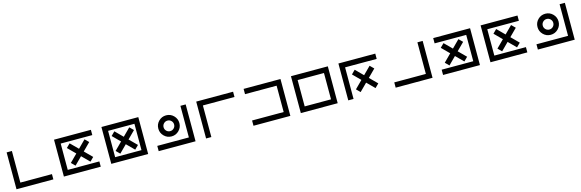

<svg xmlns="http://www.w3.org/2000/svg" viewBox="67 -2062 10414 3439"><g transform="rotate(-15 5273.5 -342.0)"><path d="M97.7 -683.6H195.3V-97.7H781.2V0H97.7Z M1660.2 -683.6V-585.9H1074.2V-97.7H1660.2V0H976.6V-683.6ZM1436.5 -341.8 1574.7 -203.6 1505.4 -134.8 1367.2 -272.9 1229 -134.8 1160.2 -203.6 1298.3 -341.8 1160.2 -480 1229 -548.8 1367.2 -410.6 1505.4 -548.8 1574.7 -480Z M1953.1 -585.9V-97.7H2441.4V-585.9ZM1855.5 -683.6H2539.1V0H1855.5ZM2266.6 -341.8 2404.8 -203.6 2335.4 -134.8 2197.3 -272.9 2059.1 -134.8 1990.2 -203.6 2128.4 -341.8 1990.2 -480 2059.1 -548.8 2197.3 -410.6 2335.4 -548.8 2404.8 -480Z M2734.4 0V-97.7H3320.3V-683.6H3418V0ZM3125 -390.6Q3125 -431.2 3096.4 -459.7Q3067.9 -488.3 3027.3 -488.3Q2986.8 -488.3 2958.3 -459.7Q2929.7 -431.2 2929.7 -390.6Q2929.7 -350.1 2958.3 -321.5Q2986.8 -293 3027.3 -293Q3067.9 -293 3096.4 -321.5Q3125 -350.1 3125 -390.6ZM3027.3 -195.3Q2946.3 -195.3 2889.2 -252.7Q2832 -310.1 2832 -390.6Q2832 -471.7 2889.2 -528.8Q2946.3 -585.9 3027.3 -585.9Q3108.4 -585.9 3165.5 -528.8Q3222.7 -471.7 3222.7 -390.6Q3222.7 -310.1 3165.5 -252.7Q3108.4 -195.3 3027.3 -195.3Z M4296.9 -683.6V-585.9H3710.9V0H3613.3V-683.6Z M4492.2 0V-97.7H5078.1V-585.9H4492.2V-683.6H5175.8V0Z M5467.8 -585.9V-97.7H5956.1V-585.9ZM5370.1 -683.6H6053.7V0H5370.1Z M6933.6 -683.6V-585.9H6347.7V0H6250V-683.6ZM6710 -293 6848.1 -154.8 6778.8 -85.9 6640.6 -224.1 6502.4 -85.9 6433.6 -154.8 6571.8 -293 6433.6 -431.2 6502.4 -500 6640.6 -361.8 6778.8 -500 6848.1 -431.2Z M7128.9 0V-97.7H7714.8V-683.6H7812.5V0Z M8007.8 0V-97.7H8593.8V-585.9H8007.8V-683.6H8691.4V0ZM8370.1 -341.8 8508.3 -203.6 8439 -134.8 8300.8 -272.9 8162.6 -134.8 8093.8 -203.6 8231.9 -341.8 8093.8 -480 8162.6 -548.8 8300.8 -410.6 8439 -548.8 8508.3 -480Z M9570.3 -683.6V-585.9H8984.4V-97.7H9570.3V0H8886.7V-683.6ZM9346.7 -341.8 9484.9 -203.6 9415.5 -134.8 9277.3 -272.9 9139.2 -134.8 9070.3 -203.6 9208.5 -341.8 9070.3 -480 9139.2 -548.8 9277.3 -410.6 9415.5 -548.8 9484.9 -480Z M9765.6 0V-97.7H10351.6V-683.6H10449.2V0ZM10156.2 -390.6Q10156.2 -431.2 10127.7 -459.7Q10099.1 -488.3 10058.6 -488.3Q10018.1 -488.3 9989.5 -459.7Q9960.9 -431.2 9960.9 -390.6Q9960.9 -350.1 9989.5 -321.5Q10018.1 -293 10058.6 -293Q10099.1 -293 10127.7 -321.5Q10156.2 -350.1 10156.2 -390.6ZM10058.6 -195.3Q9977.5 -195.3 9920.4 -252.7Q9863.3 -310.1 9863.3 -390.6Q9863.3 -471.7 9920.4 -528.8Q9977.5 -585.9 10058.6 -585.9Q10139.6 -585.9 10196.8 -528.8Q10253.9 -471.7 10253.9 -390.6Q10253.9 -310.1 10196.8 -252.7Q10139.6 -195.3 10058.6 -195.3Z"/></g></svg>

Font: BabelStone Club Penguin
Style: Regular
Weight: 400
Designer: Andrew West
Foundry: BabelStone
Version: Version 1.02 November 6, 2013